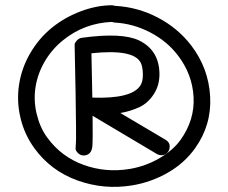

<svg xmlns="http://www.w3.org/2000/svg" viewBox="-20 -709 870 732"><path d="M408.2 -689 419.4 -686.5Q420.4 -686.5 421.4 -686.5Q505.9 -681.6 581.5 -642.1Q657.2 -602.5 708 -537.1Q775.4 -449.2 781.2 -340.8Q787.1 -232.4 723.6 -143.6Q683.1 -86.9 620.1 -50.8Q557.1 -14.6 484.9 -2.4Q376.5 15.6 274.9 -21.2Q173.3 -58.1 111.3 -143.6Q73.2 -195.8 58.1 -259.5Q43 -323.2 52.7 -386.7Q62.5 -450.2 95.5 -506.6Q128.4 -563 177.2 -602.8Q226.1 -642.6 287.6 -665.8Q349.1 -689 408.2 -689ZM417.5 -623Q411.6 -623.5 406.7 -625.5Q300.8 -621.1 219.2 -554.7Q177.7 -521 150.6 -474.6Q123.5 -428.2 115.5 -377.2Q107.4 -326.2 119.9 -274.4Q132.3 -222.7 159.7 -185.1Q213.4 -111.3 298.1 -80.6Q382.8 -49.8 474.6 -64.9Q535.2 -75.2 587.4 -105.5Q639.6 -135.7 668 -175.3Q722.7 -251.5 718 -338.9Q713.4 -426.3 657.7 -498.5Q616.2 -552.7 551.8 -585.9Q487.3 -619.1 417.5 -623ZM292 -564.9Q443.8 -585.9 509.3 -555.2Q585.9 -518.6 587.9 -429.7Q588.9 -384.8 566.4 -350.1Q543.9 -315.4 510.5 -300Q477.1 -284.7 438.5 -278.3L610.8 -176.3Q627 -167 627 -151.4Q627 -135.7 617.7 -126.5Q608.4 -117.2 597.4 -117.2Q586.4 -117.2 578.6 -121.6L333 -267.6Q334 -172.4 332.3 -152.8Q330.6 -133.3 321.3 -124.8Q312 -116.2 299.3 -116.2Q286.6 -116.2 277.3 -125.5Q268.1 -134.8 268.1 -142.1Q268.1 -149.4 269.5 -165.5Q271 -181.6 268.1 -359.9L264.6 -532.7V-539.1Q264.6 -544.9 272.7 -554.2Q280.8 -563.5 292 -564.9ZM328.6 -505.9Q332 -356.4 332 -336.9Q481.4 -331.5 515.1 -382.8Q525.4 -398.4 524.7 -427.2Q523.9 -456.1 516.1 -470.7Q488.3 -522.9 328.6 -505.9Z"/></svg>

Font: Chilanka
Style: Regular
Weight: 400
Designer: Santhosh Thottingal <santhosh.thottingal@gmail.com>
Foundry: Swathanthra Malayalam Computing(SMC)
Version: Version 1.3; 20181103